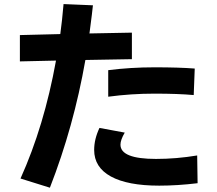

<svg xmlns="http://www.w3.org/2000/svg" viewBox="-20 -832 1040 919"><path d="M75.2 -538.1V-664.1L268.6 -668.9Q277.3 -732.4 284.2 -812.5L424.8 -806.6Q422.9 -784.2 408.2 -671.9L611.3 -675.8V-548.8L388.7 -544.9Q333 -226.6 218.8 66.4L78.1 22.5Q191.4 -228.5 248 -542ZM430.7 -114.3Q430.7 -166 456.1 -219.7L577.1 -197.3Q556.6 -162.1 556.6 -139.6Q556.6 -71.3 726.6 -71.3Q824.2 -71.3 923.8 -87.9L925.8 44.9Q829.1 56.6 742.2 56.6Q590.8 56.6 510.7 12.7Q430.7 -31.2 430.7 -114.3ZM498 -369.1V-496.1Q604.5 -509.8 720.2 -509.8Q835.9 -509.8 912.1 -503.9L907.2 -377Q832 -383.8 719.7 -383.8Q607.4 -383.8 498 -369.1Z"/></svg>

Font: GenEi M Gothic v2 Bold
Style: Regular
Weight: 700
Version: Version 2.0